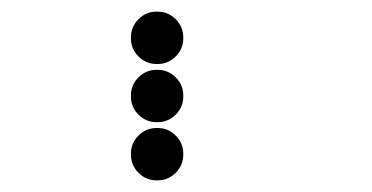

<svg xmlns="http://www.w3.org/2000/svg" viewBox="-20 -715 640 330"><path d="M249 -695Q231 -695 218 -682Q205 -669 205 -651V-649Q205 -631 218 -618Q231 -605 249 -605H251Q269 -605 282 -618Q295 -631 295 -649V-651Q295 -669 282 -682Q269 -695 251 -695ZM249 -595Q231 -595 218 -582Q205 -569 205 -551V-549Q205 -531 218 -518Q231 -505 249 -505H251Q269 -505 282 -518Q295 -531 295 -549V-551Q295 -569 282 -582Q269 -595 251 -595ZM249 -495Q231 -495 218 -482Q205 -469 205 -451V-449Q205 -431 218 -418Q231 -405 249 -405H251Q269 -405 282 -418Q295 -431 295 -449V-451Q295 -469 282 -482Q269 -495 251 -495Z"/></svg>

Font: Doto Rounded Black
Style: Regular
Weight: 900
Monospace: yes
Version: Version 1.000